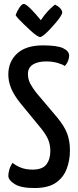

<svg xmlns="http://www.w3.org/2000/svg" viewBox="-20 -939 393 969"><path d="M153 10Q86 10 54 -10Q22 -30 22 -52Q22 -66 27.5 -84.5Q33 -103 44 -117Q60 -103 85.5 -93Q111 -83 144 -83Q194 -83 214 -109Q234 -135 234 -177Q234 -209 222.5 -236Q211 -263 180 -300L83 -418Q49 -461 35.5 -495Q22 -529 22 -563Q22 -628 66.5 -669Q111 -710 197 -710Q269 -710 299 -695.5Q329 -681 329 -658Q329 -647 324 -633Q319 -619 307 -606Q298 -613 272 -621Q246 -629 213 -629Q170 -629 145.5 -613Q121 -597 121 -566Q121 -540 132 -518.5Q143 -497 164 -470L268 -347Q306 -301 319.5 -263.5Q333 -226 333 -180Q333 -130 316.5 -86.5Q300 -43 261.5 -16.5Q223 10 153 10ZM183 -752Q177 -752 164 -760.5Q151 -769 135.5 -783.5Q120 -798 104 -813Q88 -828 76 -841Q64 -854 59 -862Q65 -881 77.5 -900Q90 -919 100 -919Q106 -919 116.5 -911Q127 -903 139 -890.5Q151 -878 162 -865.5Q173 -853 179.5 -845Q186 -837 186 -837Q204 -864 220.5 -881.5Q237 -899 247.5 -907.5Q258 -916 258 -916Q275 -907 284.5 -896.5Q294 -886 294 -876Q294 -869 284.5 -854.5Q275 -840 260 -822.5Q245 -805 229.5 -788.5Q214 -772 201 -762Q188 -752 183 -752Z"/></svg>

Font: Yanone Kaffeesatz ExtraLight Medium
Style: Regular
Weight: 500
Version: Version 2.003